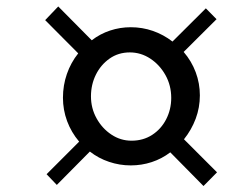

<svg xmlns="http://www.w3.org/2000/svg" viewBox="-20 -676 802 610"><path d="M128 -122.5 231.5 -226Q206.5 -255.5 193.2 -291.2Q180 -327 180 -365.5Q180 -405 192.5 -441Q205 -477 228.5 -506.5L123.5 -612L165 -655.5L271.5 -548Q298 -568.5 329.8 -579Q361.5 -589.5 395.5 -589.5Q432 -589.5 465.8 -577.8Q499.5 -566 528 -544L634 -649.5L668 -615L563.5 -511Q588.5 -482 601.8 -446.5Q615 -411 615 -373Q615 -334.5 601.8 -299Q588.5 -263.5 564.5 -233.5L669.5 -128.5L626.5 -85L521 -192Q494 -171.5 462 -161Q430 -150.5 395.5 -150.5Q360 -150.5 326.5 -161.8Q293 -173 265.5 -194.5L160.5 -88.5ZM269 -370Q269 -332 286.8 -300Q304.5 -268 333.8 -248.5Q363 -229 398 -229Q435 -229 463.5 -247.5Q492 -266 508 -297.2Q524 -328.5 524 -365Q524 -404.5 505.8 -437.2Q487.5 -470 457.5 -489.8Q427.5 -509.5 392.5 -509.5Q356 -509.5 328 -489.8Q300 -470 284.5 -438.5Q269 -407 269 -370Z"/></svg>

Font: Merriweather 120pt SemiBold
Style: Italic
Weight: 600
Italic angle: -7.8°
Version: Version 2.101